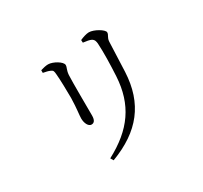

<svg xmlns="http://www.w3.org/2000/svg" viewBox="-161 -970 1322 1249"><g transform="rotate(-30 500.0 -345.0)"><path d="M359 56C585 -29 700 -173 711 -405C714 -467 718 -568 720 -627C722 -659 739 -665 739 -686C739 -707 673 -746 635 -746C617 -746 589 -737 567 -727L568 -707C594 -704 617 -700 628 -694C646 -684 648 -670 650 -653C654 -584 652 -499 647 -408C635 -203 541 -69 346 34ZM244 -667C265 -663 281 -660 296 -653C313 -646 314 -638 316 -614C320 -577 322 -479 322 -433C320 -351 312 -312 312 -285C312 -248 329 -217 351 -217C369 -217 383 -229 383 -267C383 -308 381 -528 384 -571C387 -608 399 -618 399 -637C399 -662 338 -698 301 -698C285 -698 264 -693 244 -687Z"/></g></svg>

Font: Noto Serif CJK KR
Style: Regular
Weight: 400
Designer: Ryoko NISHIZUKA 西塚涼子 (kana & ideographs); Frank Grießhammer (Latin, Greek & Cyrillic); Wenlong ZHANG 张文龙 (bopomofo); San
Foundry: Adobe
Version: Version 2.001;hotconv 1.1.0;makeotfexe 2.6.0